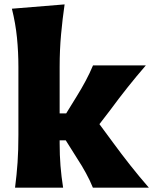

<svg xmlns="http://www.w3.org/2000/svg" viewBox="-20 -871 711 891"><path d="M49.8 0Q57.6 -60.1 61.5 -116.9Q65.4 -173.8 65.4 -244.6V-560.5Q65.4 -629.4 58.8 -695.8Q52.2 -762.2 35.2 -830.6L279.8 -850.6Q270 -783.7 263.4 -711.4Q256.8 -639.2 256.8 -560.5V-344.7H287.1L335.9 -423.8Q358.4 -460 377.4 -495.6Q396.5 -531.2 411.6 -567.4H656.7Q611.8 -515.6 571.5 -464.8Q531.2 -414.1 493.2 -362.3L441.4 -294.9L504.4 -209.5Q543 -156.7 584.2 -104.5Q625.5 -52.2 670.9 0H411.1Q397.5 -33.7 378.9 -67.6Q360.4 -101.6 338.9 -134.3L285.2 -219.7H256.8V-205.6Q256.8 -150.9 260.7 -101.8Q264.6 -52.7 272.9 0Z"/></svg>

Font: Pinar ExtraBold
Style: Regular
Weight: 800
Designer: Amin Abedi
Version: Version 3.000